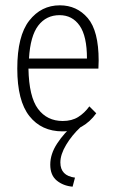

<svg xmlns="http://www.w3.org/2000/svg" viewBox="-20 -484 440 722"><path d="M215 10Q136 10 90.5 -47.5Q45 -105 45 -226Q45 -349 90 -406.5Q135 -464 205 -464Q269 -464 310 -416Q351 -368 351 -256Q351 -241 350 -226H87Q89 -120 123 -74.5Q157 -29 216 -29Q250 -29 274 -44Q298 -59 316 -84L342 -58Q319 -26 287.5 -8Q256 10 215 10ZM89 -264H307Q307 -348 279.5 -387.5Q252 -427 204 -427Q154 -427 124 -388Q94 -349 89 -264ZM262 184 253 218Q218 215 193.5 195Q169 175 169 135Q169 95 195 55.5Q221 16 261 -19L282 -5Q250 25 228.5 61Q207 97 207 127Q207 177 262 184Z"/></svg>

Font: Inconsolata Condensed Light
Style: Regular
Weight: 300
Width: 3
Monospace: yes
Designer: Raph Levien, Cyreal, Brenton Simpson
Foundry: Raph Levien, Cyreal, Google
Version: Version 3.001; ttfautohint (v1.8.2.53-6de2)